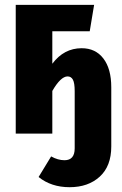

<svg xmlns="http://www.w3.org/2000/svg" viewBox="-20 -551 502 792"><path d="M316.9 -352.1Q374 -352.1 406.5 -309.6Q439 -267.1 439 -190.9V53.2Q439 134.3 391.4 177.7Q343.8 221.2 267.1 221.2Q191.4 221.2 139.2 179.2L190.9 94.2Q218.8 109.9 246.1 109.9Q288.1 109.9 288.1 61V-174.8Q288.1 -208.5 280.8 -222.2Q273.4 -235.8 258.8 -235.8Q230.5 -235.8 195.8 -175.8V0H44.9V-530.8H368.2L350.1 -421.9H195.8V-288.1Q243.7 -352.1 316.9 -352.1Z"/></svg>

Font: Fira Sans Compressed
Style: Bold
Weight: 700
Width: 1
Designer: Carrois Corporate & Edenspiekermann AG
Foundry: Carrois Corporate GbR & Edenspiekermann AG
Version: Version 4.203;PS 004.203;hotconv 1.0.88;makeotf.lib2.5.64775